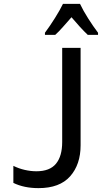

<svg xmlns="http://www.w3.org/2000/svg" viewBox="-20 -961 540 991"><path d="M179 10Q104 10 49 -17V-105Q77 -91 108 -84Q139 -77 168 -77Q237 -77 269 -116Q301 -155 301 -228V-714H396V-211Q396 -112 342 -51Q288 10 179 10ZM212 -792Q238 -827 264 -868.5Q290 -910 305 -941H393Q409 -907 435 -866Q461 -825 486 -792V-781H433Q413 -800 392 -823Q371 -846 349 -872Q326 -846 304.5 -821.5Q283 -797 265 -781H212Z"/></svg>

Font: Noto Sans Mono ExtraCondensed Medium
Style: Regular
Weight: 500
Width: 2
Designer: Monotype Design Team
Foundry: Monotype Imaging Inc.
Version: Version 2.014